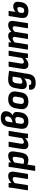

<svg xmlns="http://www.w3.org/2000/svg" viewBox="1966 -2700 931 4903"><g transform="rotate(-90 2431.5 -248.5)"><path d="M323 0Q311 0 312 -13L360 -317Q372 -390 314 -390Q287 -390 256.5 -373.5Q226 -357 190 -322L193 -407Q241 -456 289 -480.5Q337 -505 386 -505Q454 -505 481.5 -464.5Q509 -424 495 -339L443 -13Q442 0 431 0ZM36 0Q22 0 24 -13L80 -367Q85 -398 89 -428.5Q93 -459 94 -481Q95 -494 107 -494H199Q211 -494 212 -482Q213 -467 211 -443.5Q209 -420 207 -400L210 -357L156 -13Q154 0 143 0Z M802 11Q766 11 728 1.5Q690 -8 667 -22L680 -124Q700 -113 725 -105.5Q750 -98 773 -98Q809 -98 830 -120.5Q851 -143 857 -189L877 -310Q884 -352 872.5 -371Q861 -390 831 -390Q805 -390 776 -374.5Q747 -359 710 -326L713 -411Q766 -460 810 -482.5Q854 -505 903 -505Q970 -505 997.5 -463.5Q1025 -422 1012 -337L987 -179Q972 -84 925.5 -36.5Q879 11 802 11ZM530 185Q518 185 519 172L606 -371Q610 -402 613.5 -430Q617 -458 618 -481Q619 -494 631 -494H723Q735 -494 736 -482Q736 -468 735 -446.5Q734 -425 732 -409L734 -356L651 172Q649 185 638 185Z M1183 11Q1120 11 1092.5 -30.5Q1065 -72 1079 -155L1131 -482Q1133 -494 1144 -494H1251Q1265 -494 1263 -482L1214 -180Q1209 -140 1218.5 -122Q1228 -104 1256 -104Q1284 -104 1314 -123Q1344 -142 1377 -174L1373 -89Q1347 -62 1317.5 -39Q1288 -16 1255 -2.5Q1222 11 1183 11ZM1367 0Q1355 0 1354 -13Q1353 -30 1354.5 -50.5Q1356 -71 1359 -91L1354 -141L1409 -482Q1411 -494 1422 -494H1529Q1542 -494 1540 -481L1483 -127Q1478 -96 1475 -67.5Q1472 -39 1470 -13Q1470 0 1457 0Z M1779 11Q1672 11 1626 -43Q1580 -97 1598 -209L1642 -493Q1658 -595 1714.5 -644.5Q1771 -694 1869 -694Q1953 -694 1998 -661.5Q2043 -629 2043 -567Q2043 -510 2015.5 -463.5Q1988 -417 1940 -392V-390Q1990 -380 2011 -344Q2032 -308 2021 -245L2013 -189Q1999 -92 1938.5 -40.5Q1878 11 1779 11ZM1790 -102Q1870 -102 1884 -194L1893 -252Q1900 -288 1884 -306Q1868 -324 1834 -324Q1816 -324 1793 -319Q1770 -314 1741 -305L1724 -195Q1717 -146 1732.5 -124Q1748 -102 1790 -102ZM1756 -393 1785 -400Q1849 -413 1879.5 -447Q1910 -481 1910 -533Q1910 -559 1896.5 -571Q1883 -583 1855 -583Q1820 -583 1799.5 -563.5Q1779 -544 1773 -503Z M2291 11Q2184 11 2133.5 -43Q2083 -97 2098 -196L2117 -311Q2150 -505 2351 -505Q2456 -505 2508 -451Q2560 -397 2544 -297L2526 -185Q2511 -86 2452.5 -37.5Q2394 11 2291 11ZM2302 -103Q2346 -103 2367.5 -124.5Q2389 -146 2396 -197L2413 -292Q2421 -344 2403 -367.5Q2385 -391 2340 -391Q2298 -391 2276.5 -369.5Q2255 -348 2246 -298L2231 -201Q2224 -151 2241 -127Q2258 -103 2302 -103Z M2854 -505Q2916 -505 2967 -496Q3018 -487 3074 -483L2996 4Q2981 105 2926 151Q2871 197 2766 197Q2666 197 2623.5 154Q2581 111 2594 39Q2596 27 2606 27H2704Q2716 27 2716 40Q2713 62 2727 73.5Q2741 85 2776 85Q2816 85 2837.5 65.5Q2859 46 2866 2L2881 -93Q2841 -61 2801.5 -45Q2762 -29 2719 -29Q2652 -29 2625.5 -72.5Q2599 -116 2612 -201L2633 -321Q2647 -416 2700 -460.5Q2753 -505 2854 -505ZM2792 -143Q2816 -143 2841 -155Q2866 -167 2896 -190L2927 -388Q2911 -390 2890.5 -393Q2870 -396 2851 -396Q2812 -396 2790 -375.5Q2768 -355 2760 -308L2748 -221Q2741 -181 2752 -162Q2763 -143 2792 -143Z M3230 11Q3167 11 3139.5 -30.5Q3112 -72 3126 -155L3178 -482Q3180 -494 3191 -494H3298Q3312 -494 3310 -482L3261 -180Q3256 -140 3265.5 -122Q3275 -104 3303 -104Q3331 -104 3361 -123Q3391 -142 3424 -174L3420 -89Q3394 -62 3364.5 -39Q3335 -16 3302 -2.5Q3269 11 3230 11ZM3414 0Q3402 0 3401 -13Q3400 -30 3401.5 -50.5Q3403 -71 3406 -91L3401 -141L3456 -482Q3458 -494 3469 -494H3576Q3589 -494 3587 -481L3530 -127Q3525 -96 3522 -67.5Q3519 -39 3517 -13Q3517 0 3504 0Z M3628 0Q3614 0 3616 -13L3672 -367Q3677 -399 3681.5 -428Q3686 -457 3686 -482Q3687 -494 3699 -494H3791Q3803 -494 3804 -483Q3804 -469 3803 -454.5Q3802 -440 3801 -423Q3840 -458 3879.5 -481.5Q3919 -505 3968 -505Q4016 -505 4041 -484.5Q4066 -464 4071 -424Q4110 -460 4152.5 -482.5Q4195 -505 4242 -505Q4307 -505 4332.5 -466.5Q4358 -428 4344 -343L4293 -13Q4291 0 4280 0H4173Q4160 0 4162 -13L4211 -320Q4216 -354 4206 -372Q4196 -390 4169 -390Q4147 -390 4123 -377Q4099 -364 4072 -339L4020 -13Q4018 0 4007 0H3901Q3887 0 3889 -13L3938 -320Q3944 -354 3933.5 -372Q3923 -390 3896 -390Q3875 -390 3851.5 -377.5Q3828 -365 3800 -341L3748 -13Q3746 0 3735 0Z M4601 11Q4497 11 4454 -36.5Q4411 -84 4428 -195L4473 -482Q4475 -494 4486 -494H4593Q4605 -494 4604 -482L4554 -168Q4549 -131 4563 -113.5Q4577 -96 4612 -96Q4645 -96 4667.5 -114.5Q4690 -133 4694 -168L4702 -210Q4705 -241 4694.5 -255.5Q4684 -270 4656 -270Q4627 -270 4601 -255Q4575 -240 4551 -213L4563 -306Q4595 -336 4635.5 -356Q4676 -376 4722 -376Q4785 -376 4816 -337.5Q4847 -299 4834 -222L4826 -165Q4812 -77 4753.5 -33Q4695 11 4601 11Z"/></g></svg>

Font: Sofia Sans Semi Condensed ExtraBold
Style: Italic
Weight: 800
Italic angle: -9°
Version: Version 4.100